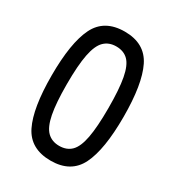

<svg xmlns="http://www.w3.org/2000/svg" viewBox="-174 -817 852 932"><g transform="rotate(30 251.5 -350.5)"><path d="M252 11Q138 11 94 -78Q50 -167 50 -350Q50 -533 94 -622.5Q138 -712 252 -712Q365 -712 409 -622.5Q453 -533 453 -350Q453 -167 409 -78Q365 11 252 11ZM252 -72Q294 -72 319.5 -97.5Q345 -123 356.5 -184Q368 -245 368 -350Q368 -456 356.5 -517Q345 -578 319.5 -603.5Q294 -629 252 -629Q211 -629 185 -603.5Q159 -578 147 -517Q135 -456 135 -350Q135 -245 147 -184Q159 -123 185 -97.5Q211 -72 252 -72Z"/></g></svg>

Font: Zen Kaku Gothic New Medium
Style: Regular
Weight: 500
Designer: Yoshimichi Ohira
Foundry: Positype
Version: Version 1.002